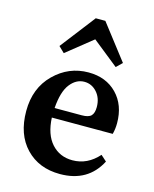

<svg xmlns="http://www.w3.org/2000/svg" viewBox="-116 -836 747 929"><g transform="rotate(15 257.5 -371.5)"><path d="M271 -659 141 -555 112 -583 247 -758H295L430 -583L401 -555ZM167 -287H303Q337 -287 350 -300.5Q363 -314 363 -344Q363 -389 337 -418Q311 -447 274 -447Q233 -447 203 -408.5Q173 -370 167 -287ZM471 -239H166Q170 -155 210.5 -110Q251 -65 315 -65Q390 -65 445 -127L474 -101Q414 15 274 15Q168 15 103 -53Q38 -121 38 -238Q38 -353 110.5 -424.5Q183 -496 282 -496Q370 -496 424 -440.5Q478 -385 478 -294Q478 -265 471 -239Z"/></g></svg>

Font: TypoPRO Source Serif Pro
Style: Regular
Weight: 600
Designer: Frank Grießhammer
Foundry: Adobe Systems Incorporated
Version: Version 1.017;PS 1.0;hotconv 1.0.79;makeotf.lib2.5.61930